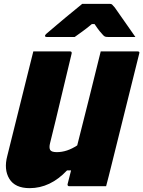

<svg xmlns="http://www.w3.org/2000/svg" viewBox="-20 -967 744 997"><path d="M134 10Q58 10 28.5 -38.5Q-1 -87 18 -158Q46 -268 73 -379Q100 -490 128 -600Q134 -625 140.5 -650Q147 -675 153 -700H344Q354 -700 352 -689Q324 -574 296.5 -457Q269 -340 240 -224Q234 -200 240.5 -188.5Q247 -177 275 -177Q328 -177 381 -212Q412 -334 442.5 -456Q473 -578 503 -700H695Q707 -700 703 -689L559 -110Q552 -80 544.5 -52Q537 -24 531 0H339Q334 0 332 -3.5Q330 -7 331 -11Q339 -45 349 -82H328Q241 10 134 10ZM407 -947H550Q558 -947 562 -943.5Q566 -940 576 -928Q583 -918 601.5 -891.5Q620 -865 642.5 -833Q665 -801 683 -775H541Q530 -775 525.5 -777Q521 -779 516 -784Q509 -791 498 -804.5Q487 -818 471 -842Q465 -842 457 -842Q428 -818 407 -803Q386 -788 368 -775H223Q212 -775 214 -783Q216 -787 220 -791Q224 -795 240 -808Q254 -820 276.5 -839Q299 -858 323.5 -878.5Q348 -899 370.5 -917Q393 -935 407 -947Z"/></svg>

Font: Recursive Sn Lnr St Blk
Style: Italic
Weight: 900
Italic angle: -15°
Version: Version 1.079;hotconv 1.0.112;makeotfexe 2.5.65598; ttfautoh